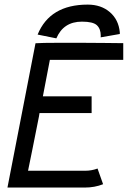

<svg xmlns="http://www.w3.org/2000/svg" viewBox="-20 -821 561 842"><path d="M339.4 -726.1Q258.3 -726.1 227.1 -652.8L145 -669.4Q198.7 -800.8 364.7 -800.8Q423.3 -800.8 461.7 -767.8Q500 -734.9 505.4 -679.7V-671.9L421.4 -657.2Q421.9 -659.7 421.9 -664.1Q421.9 -694.3 405 -710.2Q388.2 -726.1 339.4 -726.1ZM135.7 -631.3Q163.6 -633.3 235.8 -633.3Q235.8 -633.3 283.7 -633.3H337.4Q378.4 -633.3 438.7 -632.6Q499 -631.8 512.7 -631.8H520.5V-558.6H198.7L168 -398.4H381.8V-325.2H153.3L150.9 -310.5Q139.6 -252.4 122.1 -166Q104.5 -79.6 103 -72.3H356.4Q368.7 -72.3 381.3 -74.7Q394 -77.1 400.9 -79.6L407.7 -82L432.1 -13.2Q395.5 1.5 351.6 1.5H12.7Z"/></svg>

Font: Fantasque Sans Mono
Style: Italic
Weight: 400
Italic angle: -11°
Monospace: yes
Designer: Jany Belluz
Version: Version 1.8.0 ; ttfautohint (v1.8.2)